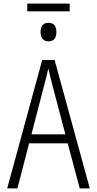

<svg xmlns="http://www.w3.org/2000/svg" viewBox="-20 -1049 540 1069"><path d="M20 0 215 -715H284L480 0H424L357 -251H142L77 0ZM225 -570 155 -301H344L273 -570Q267 -594 260.5 -619Q254 -644 249 -668Q239 -621 225 -570ZM250 -819Q228 -819 217 -832.5Q206 -846 206 -870Q206 -922 250 -922Q294 -922 294 -870Q294 -846 283.5 -832.5Q273 -819 250 -819ZM132 -986V-1029H368V-986Z"/></svg>

Font: Noto Sans Mono ExtraCondensed Light
Style: Regular
Weight: 300
Width: 2
Designer: Monotype Design Team
Foundry: Monotype Imaging Inc.
Version: Version 2.014; ttfautohint (v1.8.4.7-5d5b)